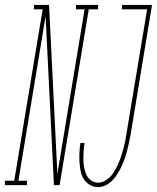

<svg xmlns="http://www.w3.org/2000/svg" viewBox="-87 -755 640 783"><path d="M-67 0V-18H-29L87 -717H51L52 -735H113L147 -46L258 -717H223V-735H313V-717H275L156 0H133L99 -689L-12 -18H23V0ZM313 8Q294 8 278.5 -1.5Q263 -11 254 -26Q245 -41 241.5 -59Q238 -77 237 -96Q236 -115 237 -134Q238 -153 241 -172H258Q255 -155 254 -138.5Q253 -122 253 -105.5Q253 -89 256 -73Q259 -57 265 -43Q271 -29 284 -19.5Q297 -10 314 -10Q328 -10 342.5 -18.5Q357 -27 367 -39Q377 -51 384.5 -65Q392 -79 398 -93.5Q404 -108 408.5 -122.5Q413 -137 417 -151.5Q421 -166 424 -181Q427 -196 429 -211L513 -717H410L411 -735H533L446 -208Q443 -192 439.5 -175.5Q436 -159 432 -143Q428 -127 422.5 -111Q417 -95 410 -79.5Q403 -64 394 -49Q385 -34 373 -21Q361 -8 345 0Q329 8 313 8Z"/></svg>

Font: Iosevka Curly Slab ThObl
Style: Regular
Weight: 100
Italic angle: -9°
Monospace: yes
Designer: Belleve Invis
Foundry: Belleve Invis
Version: Version 11.0.0; ttfautohint (v1.8.3)